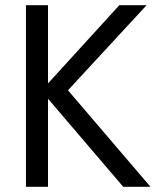

<svg xmlns="http://www.w3.org/2000/svg" viewBox="-20 -720 605 740"><path d="M80 -700V0H165V-700ZM440 -700 139 -370 455 0H560L242 -372L545 -700Z"/></svg>

Font: Jost* Book
Style: Regular
Weight: 400
Version: Version 3.000